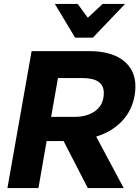

<svg xmlns="http://www.w3.org/2000/svg" viewBox="-20 -964 714 984"><path d="M177 0 219 -241H306L430 0H614L473 -264Q552 -288 604 -342Q656 -396 670 -475Q674 -496 674 -521Q674 -605 612.5 -653.5Q551 -702 435 -702H142L18 0ZM277 -564H402Q512 -564 512 -488Q512 -429 470.5 -397Q429 -365 361 -365H242ZM506 -944 430 -873 378 -944H261L365 -771H456L621 -944Z"/></svg>

Font: Geom Bold
Style: Bold Italic
Weight: 700
Italic angle: -10°
Version: Version 1.102